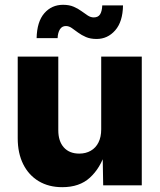

<svg xmlns="http://www.w3.org/2000/svg" viewBox="-20 -776 668 804"><path d="M240.7 7.8Q184.1 7.8 142.1 -17.3Q100.1 -42.5 77.1 -88.6Q54.2 -134.8 54.2 -196.8V-539.1H224.1V-230.5Q224.1 -184.6 247.3 -158.7Q270.5 -132.8 312 -132.8Q339.4 -132.8 360.1 -144.8Q380.9 -156.7 392.3 -179.4Q403.8 -202.1 403.8 -234.4V-539.1H573.7V0H412.1L409.7 -137.7H420.9Q399.9 -71.8 356.4 -32Q313 7.8 240.7 7.8ZM384.3 -612.8Q358.9 -612.8 340.1 -620.8Q321.3 -628.9 306.9 -639.6Q292.5 -650.4 280.5 -658.7Q268.6 -667 255.9 -667Q239.7 -667 231 -653.3Q222.2 -639.6 221.2 -616.2H133.3Q134.8 -685.1 165.5 -720.5Q196.3 -755.9 244.1 -755.9Q269.5 -755.9 288.1 -748Q306.6 -740.2 321 -729.5Q335.4 -718.8 347.7 -710.9Q359.9 -703.1 372.6 -703.1Q391.1 -703.1 399.2 -716.1Q407.2 -729 408.2 -753.4H495.1Q494.1 -685.1 462.4 -648.9Q430.7 -612.8 384.3 -612.8Z"/></svg>

Font: Inter 18pt ExtraBold
Style: Regular
Weight: 800
Designer: Rasmus Andersson
Foundry: rsms
Version: Version 4.001;git-66647c0bb